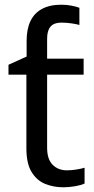

<svg xmlns="http://www.w3.org/2000/svg" viewBox="-20 -785 401 815"><path d="M240 -765Q263 -765 283.5 -761Q304 -757 317 -752V-679Q308 -682 285.5 -685.5Q263 -689 240 -689Q209 -689 194.5 -672Q180 -655 180 -621V-536H335V-468H180V-158Q180 -109 203.5 -85.5Q227 -62 264 -62Q284 -62 305 -65.5Q326 -69 339 -73V-6Q325 1 299 5.5Q273 10 249 10Q207 10 171.5 -4.5Q136 -19 114 -55Q92 -91 92 -156V-468H16V-510L93 -545V-611Q93 -661 109 -695Q125 -729 158 -747Q191 -765 240 -765Z"/></svg>

Font: lgurmukhi05
Style: Book
Weight: 400
Designer: Jelle Bosma - Monotype Design Team
Foundry: Monotype Imaging Inc.
Version: Version 2.003